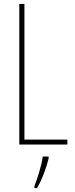

<svg xmlns="http://www.w3.org/2000/svg" viewBox="-20 -734 381 975"><path d="M78 0H322V-25H104V-714H78ZM227 71V61H197C193 101 169 175 155 211V221H168C195 176 215 117 227 71Z"/></svg>

Font: Noto Sans Khmer UI ExtraCondensed Thin
Style: Regular
Weight: 100
Width: 2
Designer: Danh Hong and the Monotype Design Team
Foundry: Monotype Imaging Inc.
Version: Version 2.002